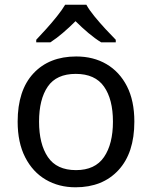

<svg xmlns="http://www.w3.org/2000/svg" viewBox="-20 -786 645 816"><path d="M551 -269Q551 -136 483.5 -63Q416 10 301 10Q230 10 174.5 -22.5Q119 -55 87 -117.5Q55 -180 55 -269Q55 -402 122 -474Q189 -546 304 -546Q377 -546 432.5 -513.5Q488 -481 519.5 -419.5Q551 -358 551 -269ZM146 -269Q146 -174 183.5 -118.5Q221 -63 303 -63Q384 -63 422 -118.5Q460 -174 460 -269Q460 -364 422 -418Q384 -472 302 -472Q220 -472 183 -418Q146 -364 146 -269ZM347 -766Q359 -744 381.5 -716.5Q404 -689 428.5 -662.5Q453 -636 472 -617V-606H410Q384 -622 356 -645.5Q328 -669 301 -696Q274 -669 247 -646Q220 -623 194 -606H134V-617Q153 -637 176.5 -663Q200 -689 222 -716.5Q244 -744 257 -766Z"/></svg>

Font: Noto Serif Ottoman Siyaq
Style: Regular
Weight: 400
Designer: Sérgio Martins
Version: Version 1.005; ttfautohint (v1.8.4.7-5d5b)